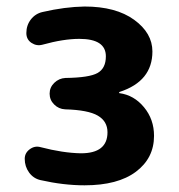

<svg xmlns="http://www.w3.org/2000/svg" viewBox="-20 -550 540 580"><path d="M340.8 -268.6Q384.8 -262.7 415 -226.1Q445.3 -189.5 445.3 -139.6Q445.3 -72.3 390.6 -31.2Q335.9 9.8 235.4 9.8Q171.9 9.8 102.5 -5.9Q81.1 -10.7 67.9 -28.8Q54.7 -46.9 54.7 -70.3Q54.7 -87.9 69.8 -99.1Q85 -110.4 102.5 -105.5Q169.9 -87.9 224.6 -86.9Q304.7 -86.9 304.7 -150.4Q304.7 -183.6 275.4 -200.7Q246.1 -217.8 176.8 -219.7Q157.2 -220.7 143.6 -234.4Q129.9 -248 129.9 -267.1Q129.9 -286.1 144 -299.8Q158.2 -313.5 177.7 -314.5Q250 -315.4 274.9 -329.6Q299.8 -343.8 299.8 -379.9Q299.8 -432.6 219.7 -432.6Q171.9 -432.6 108.4 -415Q90.8 -410.2 75.2 -420.4Q59.6 -430.7 59.6 -450.2Q59.6 -473.6 73.2 -491.2Q86.9 -508.8 108.4 -513.7Q175.8 -529.3 235.4 -530.3Q330.1 -530.3 385.3 -490.2Q440.4 -450.2 440.4 -394.5Q440.4 -304.7 341.8 -272.5Q339.8 -272.5 339.8 -269.5Q339.8 -268.6 340.8 -268.6Z"/></svg>

Font: Rounded-X Mgen+ 1mn bold
Style: Bold
Weight: 700
Designer: [Source Han Sans]
Ryoko NISHIZUKA  (kana & ideographs); Paul D. Hunt (Latin, Greek & Cyrillic); Wenlong ZHANG  (bopomofo
Version: Version 1.059.20150602